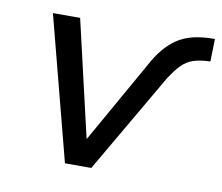

<svg xmlns="http://www.w3.org/2000/svg" viewBox="-62 -579 754 653"><g transform="rotate(10 315.0 -252.5)"><path d="M201 0 72 -496H166L259 -95H260L420 -378Q437 -410 456 -433Q475 -456 498.5 -472.5Q522 -489 554 -497Q586 -505 630 -505L628 -427Q592 -426 569 -418Q546 -410 529 -392.5Q512 -375 492 -344L292 0Z"/></g></svg>

Font: Nunito Sans 7pt
Style: Italic
Weight: 400
Italic angle: -9°
Designer: Vernon Adams
Foundry: Vernon Adams
Version: Version 3.101;gftools[0.9.27]